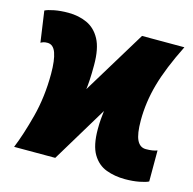

<svg xmlns="http://www.w3.org/2000/svg" viewBox="-89 -653 758 753"><g transform="rotate(15 290.5 -276.5)"><path d="M29 0Q52 -56 73.5 -138Q95 -220 95 -314Q95 -369 84.5 -398.5Q74 -428 50 -428Q40 -428 34 -426Q28 -424 23 -421L5 -547Q16 -553 41.5 -558Q67 -563 99 -563Q141 -563 175 -547.5Q209 -532 229 -495Q249 -458 249 -391Q249 -355 247.5 -330.5Q246 -306 244 -292L401 -550H573Q524 -452 503 -377.5Q482 -303 482 -229Q482 -174 494 -149.5Q506 -125 530 -125Q559 -125 576 -132V-6Q565 0 539 5Q513 10 481 10Q440 10 405 -3Q370 -16 349 -51Q328 -86 328 -152Q328 -177 329.5 -192.5Q331 -208 333 -227L196 0Z"/></g></svg>

Font: Noto Sans ExtraCondensed Black
Style: Regular
Weight: 900
Width: 2
Designer: Monotype Design Team
Foundry: Monotype Imaging Inc.
Version: Version 2.013; ttfautohint (v1.8.4.7-5d5b)